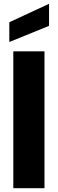

<svg xmlns="http://www.w3.org/2000/svg" viewBox="-20 -990 303 1010"><path d="M238 -970V-854L29 -769V-873ZM50 -720H214V0H50Z"/></svg>

Font: Albert Sans Black
Style: Regular
Weight: 900
Designer: Andreas Rasmussen
Foundry: a.Foundry
Version: Version 1.025